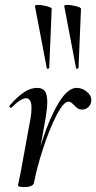

<svg xmlns="http://www.w3.org/2000/svg" viewBox="-20 -752 391 780"><path d="M292 -395Q313 -395 332 -380Q351 -365 351 -346Q351 -330 340.5 -318.5Q330 -307 314 -307Q303 -307 296 -311.5Q289 -316 281 -325Q276 -330 270.5 -334.5Q265 -339 258 -339Q238 -339 209 -282.5Q180 -226 154.5 -147Q129 -68 118 -9L108 -10Q124 -95 153 -184.5Q182 -274 218.5 -334.5Q255 -395 292 -395ZM53 1Q54 -5 59.5 -30Q65 -55 68 -74L104 -271Q108 -294 108 -313Q108 -353 86 -353Q65 -353 27 -315Q26 -314 24 -314Q21 -314 19 -317.5Q17 -321 19 -323Q51 -360 78 -377.5Q105 -395 131 -395Q152 -395 162 -382Q172 -369 172 -338Q172 -314 166 -276L118 -9Q116 -1 106 3.5Q96 8 79 8Q53 8 53 1ZM135 -732Q151 -732 171 -726.5Q191 -721 190 -716L180 -476Q180 -474 175 -473Q170 -472 170 -475L122 -727Q121 -732 135 -732ZM254 -732Q270 -732 290 -726.5Q310 -721 309 -716L299 -476Q299 -474 294 -473Q289 -472 289 -475L241 -727Q240 -732 254 -732Z"/></svg>

Font: Cormorant Garamond Medium
Style: Italic
Weight: 500
Italic angle: -10°
Designer: Christian Thalmann (Catharsis Fonts)
Foundry: Catharsis Fonts
Version: Version 4.000